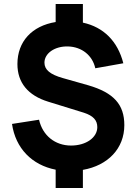

<svg xmlns="http://www.w3.org/2000/svg" viewBox="-20 -839 681 959"><path d="M394 100V9.5C519.5 -12.5 601 -97.5 601 -214C601 -317 548 -376 421 -413L294 -449C230 -467 202 -491 202 -526C202 -573 254 -609 320 -607C389 -605 442 -562 456 -498L596 -523C568 -633 497.5 -703.5 394 -726V-819H258V-729C139.5 -709.5 67 -632 67 -519C67 -426 120 -362 221 -331L399 -276C445 -261 466 -239 466 -204C466 -152 410 -112 335 -112C255 -112 193 -162 175 -241L40 -220C57.5 -98.5 139.5 -14.5 258 8.5V100Z"/></svg>

Font: Manrope ExtraBold
Style: Regular
Weight: 800
Designer: Mikhail Sharanda
Foundry: Mikhail Sharanda
Version: Version 4.505